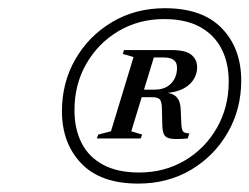

<svg xmlns="http://www.w3.org/2000/svg" viewBox="-20 -736 608 468"><path d="M441.5 -411 437.5 -398.5Q409.5 -396 396.5 -398Q383.5 -400 379.5 -408.8Q375.5 -417.5 375.5 -436L374.5 -474.5Q374 -489 369.2 -494Q364.5 -499 351 -499H302L308 -517.5H357Q382.5 -517.5 397 -532.5Q411.5 -547.5 411.5 -571Q411.5 -584 403.2 -590Q395 -596 377.5 -596H331.5L336.5 -614H397.5Q433 -614 446.8 -602.2Q460.5 -590.5 460.5 -572.5Q460.5 -546.5 440 -528.8Q419.5 -511 380.5 -509V-510.5Q401 -509.5 410.5 -499.2Q420 -489 420.5 -468.5L422 -433Q423 -418.5 427 -414.8Q431 -411 441.5 -411ZM360.5 -614 300 -416 326.5 -408 323 -398.5H216L219.5 -408L250.5 -416L305.5 -597L279.5 -604.5L282 -614ZM319 -315.5Q381 -315.5 430.5 -344.8Q480 -374 508.8 -424.5Q537.5 -475 537.5 -537Q537.5 -583 519.8 -617.2Q502 -651.5 467.2 -670.5Q432.5 -689.5 380 -689.5Q318 -689.5 268.5 -660Q219 -630.5 190.2 -580.2Q161.5 -530 161.5 -467.5Q161.5 -421.5 179 -387.2Q196.5 -353 231.8 -334.2Q267 -315.5 319 -315.5ZM382 -716Q473.5 -716 520.8 -667Q568 -618 568 -539.5Q568 -470 535.2 -413Q502.5 -356 445.8 -322.2Q389 -288.5 317 -288.5Q225 -288.5 178 -337.8Q131 -387 131 -465Q131 -535 163.8 -591.8Q196.5 -648.5 253.2 -682.2Q310 -716 382 -716Z"/></svg>

Font: Newsreader 60pt Medium
Style: Italic
Weight: 500
Italic angle: -17°
Designer: Hugues Gentile
Foundry: Production Type
Version: Version 1.003